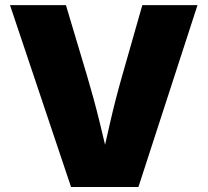

<svg xmlns="http://www.w3.org/2000/svg" viewBox="-20 -748 830 768"><path d="M264.2 0 20 -727.5H243.7L328.1 -445.3Q355.5 -353.5 378.7 -258.8Q401.9 -164.1 423.8 -67.4H377.9Q398.9 -164.1 420.7 -258.8Q442.4 -353.5 468.8 -445.3L549.3 -727.5H770L533.7 0Z"/></svg>

Font: Inter 16pt Black
Style: Regular
Weight: 900
Version: Version 4.001;git-66647c0bb